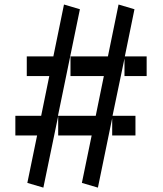

<svg xmlns="http://www.w3.org/2000/svg" viewBox="-20 -836 724 854"><path d="M632.3 -497.6H533.7V-575.7L480.5 -320.8H582.5V-233.4H479V-310.1L415.5 -1.5L344.2 -22.5L387.7 -233.4H238.8V-319.8L172.9 -1.5L101.6 -22.5L145 -233.4H48.3V-320.8H163.1L199.2 -497.6H99.1V-585H217.3L264.6 -815.9L335.4 -794.9L237.8 -320.8H405.8L441.9 -497.6H293.5V-585H460L507.3 -815.9L578.1 -794.9L535.2 -585H632.3Z"/></svg>

Font: Gap Sans
Style: Regular
Weight: 400
Designer: Alexandre Liziard and Étienne Ozeray
Foundry: Interstices.io
Version: Version 1.6.1 - December 3. 2014